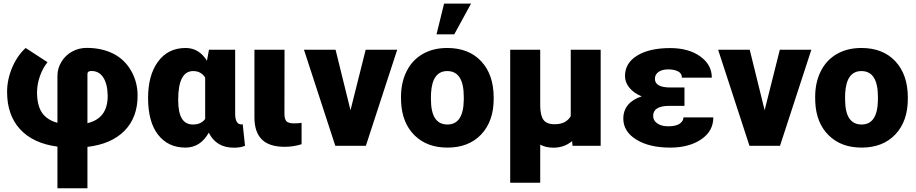

<svg xmlns="http://www.w3.org/2000/svg" viewBox="-20 -802 5040 1056"><path d="M295.9 4.4Q162.6 -13.2 90.8 -90.8Q19 -168.5 19 -296.4Q19 -364.7 47.1 -430.7Q75.2 -496.6 121.1 -538.1L241.2 -460Q214.8 -426.8 199.7 -383.8Q184.6 -340.8 183.6 -296.4Q183.6 -222.7 210.9 -182.4Q238.3 -142.1 295.9 -126.5V-384.8Q295.9 -426.8 318.4 -462.9Q340.8 -499 377.4 -518.8Q414.1 -538.6 457 -538.6Q538.6 -538.6 601.3 -507.6Q664.1 -476.6 700.4 -414.1Q736.8 -351.6 736.8 -275.9Q736.8 -155.8 664.8 -82.8Q592.8 -9.8 460.9 5.9V233.4H295.9ZM460.9 -124.5Q516.1 -137.7 544.2 -174.6Q572.3 -211.4 572.3 -275.9Q571.3 -339.8 548.1 -375.7Q524.9 -411.6 482.9 -411.6Q460.9 -411.6 460.9 -395Z M1273.4 -528.3V-172.4Q1274.9 -117.7 1307.1 -117.7Q1312.5 -117.7 1314.9 -119.1L1327.6 0Q1302.7 10.3 1266.6 10.3Q1168.9 10.3 1128.4 -72.3Q1082 9.8 1000 9.8Q904.8 9.8 849.6 -60.8Q794.4 -131.3 794.4 -263.2Q794.4 -388.7 849.4 -463.4Q904.3 -538.1 1001 -538.1Q1074.7 -538.1 1118.2 -467.8L1129.4 -528.3ZM960 -252.9Q960 -183.1 980.2 -150.1Q1000.5 -117.2 1041.5 -117.2Q1086.4 -117.2 1108.4 -147.9V-375Q1086.4 -411.1 1042.5 -411.1Q960 -411.1 960 -252.9Z M1544.9 -528.3 1544.4 -176.8Q1544.4 -147 1555.2 -135.3Q1565.9 -123.5 1597.7 -123.5Q1622.1 -123.5 1638.7 -126.5V-8.8Q1594.2 5.4 1545.9 5.4Q1460.4 5.4 1419.9 -35.2Q1379.4 -75.7 1379.4 -156.2V-528.3Z M1907.7 -195.8 1991.2 -528.3H2164.6L1992.2 0H1824.2L1651.9 -528.3H1825.7Z M2185.5 -269Q2185.5 -348.1 2216.3 -409.9Q2247.1 -471.7 2304.7 -504.9Q2362.3 -538.1 2439.9 -538.1Q2558.6 -538.1 2627 -464.6Q2695.3 -391.1 2695.3 -264.6V-258.8Q2695.3 -135.3 2626.7 -62.7Q2558.1 9.8 2440.9 9.8Q2328.1 9.8 2259.8 -57.9Q2191.4 -125.5 2186 -241.2ZM2350.1 -258.8Q2350.1 -185.5 2373 -151.4Q2396 -117.2 2440.9 -117.2Q2528.8 -117.2 2530.8 -252.4V-269Q2530.8 -411.1 2439.9 -411.1Q2357.4 -411.1 2350.6 -288.6ZM2422.4 -782.2H2570.8L2478.5 -613.3H2380.9Z M2951.2 -528.3V-219.7Q2951.7 -167.5 2969 -143.1Q2986.3 -118.7 3030.8 -118.7Q3093.3 -118.7 3119.1 -163.1V-528.3H3283.7V0H3128.9L3126.5 -25.9Q3083 10.3 3023.9 10.3Q2982.4 10.3 2951.2 -6.3V203.1H2786.1V-528.3Z M3572.3 -164.1Q3572.3 -139.2 3595 -123.3Q3617.7 -107.4 3654.8 -107.4Q3698.2 -107.4 3718.5 -121.8Q3738.8 -136.2 3738.8 -156.2H3903.3Q3903.3 -80.6 3836.4 -35.4Q3769.5 9.8 3666 9.8Q3550.8 9.8 3479.5 -34.4Q3408.2 -78.6 3408.2 -149.4Q3408.2 -194.3 3434.3 -225.3Q3460.4 -256.3 3509.3 -272Q3466.3 -289.6 3441.9 -319.1Q3417.5 -348.6 3417.5 -383.8Q3417.5 -455.6 3484.9 -496.6Q3552.2 -537.6 3666 -537.6Q3767.1 -537.6 3831.1 -491.9Q3895 -446.3 3895 -375H3730.5Q3730.5 -398.4 3709.2 -409.4Q3688 -420.4 3655.3 -420.4Q3621.6 -420.4 3601.8 -406.2Q3582 -392.1 3582 -368.7Q3582 -320.8 3667.5 -320.8H3744.6V-219.7H3660.6Q3572.3 -219.7 3572.3 -164.1Z M4185.5 -195.8 4269 -528.3H4442.4L4270 0H4102.1L3929.7 -528.3H4103.5Z M4463.4 -269Q4463.4 -348.1 4494.1 -409.9Q4524.9 -471.7 4582.5 -504.9Q4640.1 -538.1 4717.8 -538.1Q4836.4 -538.1 4904.8 -464.6Q4973.1 -391.1 4973.1 -264.6V-258.8Q4973.1 -135.3 4904.5 -62.7Q4835.9 9.8 4718.8 9.8Q4606 9.8 4537.6 -57.9Q4469.2 -125.5 4463.9 -241.2ZM4627.9 -258.8Q4627.9 -185.5 4650.9 -151.4Q4673.8 -117.2 4718.8 -117.2Q4806.6 -117.2 4808.6 -252.4V-269Q4808.6 -411.1 4717.8 -411.1Q4635.3 -411.1 4628.4 -288.6Z"/></svg>

Font: Roboto
Style: Regular
Weight: 900
Designer: Google
Version: Version 2.001171; 2014